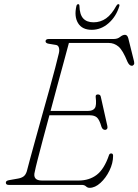

<svg xmlns="http://www.w3.org/2000/svg" viewBox="-20 -887 664 921"><path d="M372.5 0H22Q8 0 8 -11Q8 -20.5 24.5 -23L64 -30Q81 -32.5 92 -40Q103 -47.5 108.5 -65Q112.5 -81.5 123.8 -122.8Q135 -164 150.5 -220Q166 -276 183.2 -337.8Q200.5 -399.5 216.8 -457.8Q233 -516 245 -562.2Q257 -608.5 262.5 -632Q266 -647 262.5 -658.5Q259 -670 248 -671.5L214.5 -677Q198.5 -679.5 198.5 -689Q198.5 -700 215 -700H526.5Q544 -700 556.2 -710Q568.5 -720 579.5 -720Q591 -720 595.5 -703L623 -592.5Q625.5 -582 621.8 -576.8Q618 -571.5 612 -571.5Q600.5 -571.5 591.5 -590.5Q569 -646.5 548.2 -663.8Q527.5 -681 501.5 -681H310.5Q300.5 -643 286 -590Q271.5 -537 255 -476.2Q238.5 -415.5 222.5 -355H403Q425.5 -355 434.8 -368.2Q444 -381.5 439 -421.5Q437.5 -434 449.5 -434Q461.5 -434 463.5 -423L495 -282.5Q497 -273 493.2 -268.5Q489.5 -264 485 -264Q472.5 -263.5 467 -278Q457 -313 445 -323.5Q433 -334 411 -334H217Q200 -271.5 185.2 -215.8Q170.5 -160 160.2 -120Q150 -80 147 -64Q135 -21 181.5 -21H356.5Q408.5 -21 444.2 -48.5Q480 -76 502.5 -142Q505 -151 513.5 -151Q522.5 -151 522.5 -139.5Q522.5 -104.5 505.2 -69Q488 -33.5 462 -9.8Q436 14 409.5 14Q400 14 392.5 7Q385 0 372.5 0ZM429 -780Q462 -780 488.8 -798.8Q515.5 -817.5 538 -859Q542.5 -867 548 -867Q554.5 -867 552.5 -858Q537.5 -808 501.2 -776Q465 -744 420 -744Q374 -744 354.5 -776Q335 -808 346.5 -858Q348.5 -867 355.5 -867Q360.5 -867 361 -859Q362 -817.5 379 -798.8Q396 -780 429 -780Z"/></svg>

Font: Fraunces 9pt Soft Thin
Style: Italic
Weight: 100
Italic angle: -16°
Version: Version 1.000;[b76b70a41]